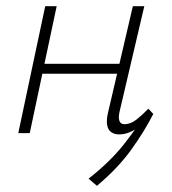

<svg xmlns="http://www.w3.org/2000/svg" viewBox="-20 -430 554 620"><path d="M365 4Q350 4 339.5 -3Q329 -10 326 -26Q323 -42 329 -67L409 -410H446L366 -69Q362 -51 365.5 -40Q369 -29 382 -29Q402 -29 421.5 -44.5Q441 -60 459 -79L475 -62Q450 -35 421.5 -15.5Q393 4 365 4ZM39 0 126 -410H163L76 0ZM97 -192 103 -224H388L381 -192ZM293 170 266 147Q336 92 380.5 35.5Q425 -21 458 -76L475 -62Q446 -5 403 54.5Q360 114 293 170Z"/></svg>

Font: Ysabeau Infant ExtraLight
Style: Italic
Weight: 250
Italic angle: -12°
Designer: Christian Thalmann (Catharsis Fonts)
Version: Version 2.001;gftools[0.9.30]; featfreeze: ss01,ss02,lnum